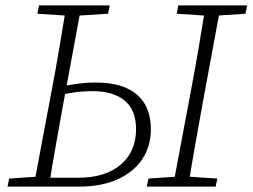

<svg xmlns="http://www.w3.org/2000/svg" viewBox="-20 -694 939 714"><path d="M134 0 139 -33H271Q323 -33 363 -46Q403 -59 430.5 -83Q458 -107 472 -140Q486 -173 486 -213Q486 -285 443.5 -320Q401 -355 325 -355Q289 -355 257 -350.5Q225 -346 196 -339L201 -371Q230 -377 264 -382Q298 -387 335 -387Q407 -387 452.5 -365.5Q498 -344 519.5 -305.5Q541 -267 541 -213Q541 -150 509 -102Q477 -54 417 -27Q357 0 272 0ZM105 0 173 -362Q188 -440 201 -518Q214 -596 227 -674H283L216 -312Q202 -234 188 -156Q174 -78 162 0ZM119 -643 125 -674H388L382 -643L257 -635H240ZM8 0 14 -30 131 -38H137L132 0ZM526 0 532 -30 651 -38H667L788 -30L782 0ZM623 0 691 -362Q706 -440 719 -518Q732 -596 745 -674H801L734 -312Q720 -234 706 -156Q692 -78 680 0ZM637 -643 643 -674H899L893 -643L775 -635H758Z"/></svg>

Font: Source Serif 4 18pt Light
Style: Italic
Weight: 300
Italic angle: -12°
Designer: Frank Grießhammer
Foundry: Adobe Systems Incorporated
Version: Version 4.004;hotconv 1.0.116;makeotfexe 2.5.65601